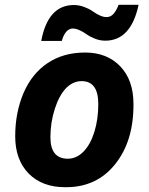

<svg xmlns="http://www.w3.org/2000/svg" viewBox="-20 -777 625 807"><path d="M422.4 -606Q400.9 -606 380.1 -614Q359.4 -622.1 345.7 -631.8Q309.6 -657.2 285.6 -657.2Q270.5 -657.2 258.5 -643.6Q246.6 -629.9 239.7 -605H153.3Q181.6 -755.9 290.5 -755.9Q312 -755.9 333.3 -748Q354.5 -740.2 368.2 -730.5Q403.8 -705.1 427.7 -705.1Q443.8 -705.1 455.8 -717.3Q467.8 -729.5 478.5 -756.8H562.5Q530.3 -606 422.4 -606ZM541 -335.9Q541 -182.6 463.6 -86.4Q386.2 9.8 258.3 9.8Q255.4 9.8 252.9 9.8Q157.7 9.8 100.6 -47.4Q43.9 -105.5 43.9 -204.3Q43.9 -303.2 78.6 -385.3Q113.8 -467.3 179.9 -511.7Q246.1 -556.2 337.9 -556.2Q429.7 -556.2 485.4 -498.3Q541 -440.4 541 -339.8Q541 -337.9 541 -335.9ZM393.1 -339.8Q393.1 -436 323.2 -436Q286.6 -436 257.3 -406.2Q228 -375 210 -318.4Q191.9 -261.7 191.9 -200.2Q191.9 -109.9 265.1 -109.9Q301.8 -109.9 331.1 -139.9Q360.4 -169.9 376.7 -222.9Q393.1 -275.9 393.1 -339.8Z"/></svg>

Font: Open Sans Hebrew
Style: Bold Italic
Weight: 700
Italic angle: -12°
Foundry: Ascender Corporation, Yanek Iontef
Version: Version 2.001;PS 002.001;hotconv 1.0.70;makeotf.lib2.5.58329